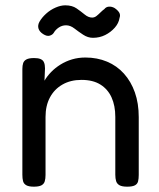

<svg xmlns="http://www.w3.org/2000/svg" viewBox="-20 -692 597 721"><path d="M107 9Q88 9 78.5 3.5Q69 -2 66.5 -12Q64 -22 64 -36V-433Q64 -446 67 -455Q70 -464 79.5 -469Q89 -474 108 -474Q123 -474 131.5 -470.5Q140 -467 143.5 -461Q147 -455 148 -448Q149 -441 149 -435L147 -389Q157 -406 172 -421.5Q187 -437 207 -449.5Q227 -462 250.5 -469Q274 -476 301 -476Q345 -476 382 -460.5Q419 -445 445.5 -415.5Q472 -386 486.5 -345Q501 -304 501 -252V-35Q501 -21 498.5 -11Q496 -1 486.5 4Q477 9 458 9Q438 9 428.5 3.5Q419 -2 416 -12Q413 -22 413 -36V-253Q413 -295 399 -326Q385 -357 357 -374.5Q329 -392 286 -392Q245 -392 214.5 -374.5Q184 -357 167.5 -326Q151 -295 151 -253V-35Q151 -21 148 -11Q145 -1 135.5 4Q126 9 107 9ZM225 -672Q251 -672 267.5 -660.5Q284 -649 298 -637.5Q312 -626 326 -626Q335 -626 342.5 -632Q350 -638 357.5 -645.5Q365 -653 372 -658Q378 -666 388.5 -667Q399 -668 410 -662Q422 -654 427.5 -645Q433 -636 429 -625Q426 -605 411 -588Q396 -571 375 -560.5Q354 -550 329 -550Q310 -550 292.5 -561.5Q275 -573 259.5 -585Q244 -597 228 -597Q213 -597 200.5 -588.5Q188 -580 182 -569Q177 -561 166.5 -558Q156 -555 142 -564Q128 -573 124.5 -585Q121 -597 128 -610Q137 -626 153 -640.5Q169 -655 188.5 -663.5Q208 -672 225 -672Z"/></svg>

Font: Fredoka Light
Style: Regular
Weight: 400
Version: Version 2.001